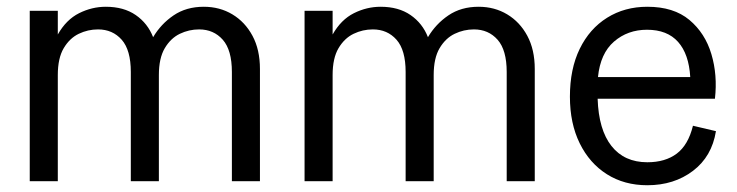

<svg xmlns="http://www.w3.org/2000/svg" viewBox="-20 -536 2179 568"><path d="M68 0V-504H151V-434Q176 -478 214 -497Q252 -516 293 -516Q346 -516 381.5 -491.5Q417 -467 433 -426Q456 -465 493.5 -490.5Q531 -516 583 -516Q630 -516 667.5 -493.5Q705 -471 727 -430Q749 -389 749 -332V0H666V-323Q666 -388 639 -418.5Q612 -449 569 -449Q539 -449 512 -436Q485 -423 467.5 -393.5Q450 -364 450 -314V0H367V-323Q367 -388 340 -418.5Q313 -449 270 -449Q240 -449 213 -436Q186 -423 168.5 -393.5Q151 -364 151 -314V0Z M881 0V-504H964V-434Q989 -478 1027 -497Q1065 -516 1106 -516Q1159 -516 1194.5 -491.5Q1230 -467 1246 -426Q1269 -465 1306.5 -490.5Q1344 -516 1396 -516Q1443 -516 1480.5 -493.5Q1518 -471 1540 -430Q1562 -389 1562 -332V0H1479V-323Q1479 -388 1452 -418.5Q1425 -449 1382 -449Q1352 -449 1325 -436Q1298 -423 1280.5 -393.5Q1263 -364 1263 -314V0H1180V-323Q1180 -388 1153 -418.5Q1126 -449 1083 -449Q1053 -449 1026 -436Q999 -423 981.5 -393.5Q964 -364 964 -314V0Z M1895 12Q1827 12 1775.5 -20.5Q1724 -53 1695 -112Q1666 -171 1666 -250Q1666 -332 1695 -391.5Q1724 -451 1776 -483.5Q1828 -516 1895 -516Q1973 -516 2019.5 -477Q2066 -438 2084.5 -376Q2103 -314 2095 -244H1748Q1751 -152 1789 -104Q1827 -56 1895 -56Q1948 -56 1982 -81.5Q2016 -107 2030 -164L2098 -148Q2086 -73 2030 -30.5Q1974 12 1895 12ZM1894 -448Q1837 -448 1796.5 -413Q1756 -378 1749 -308H2022Q2018 -376 1986 -412Q1954 -448 1894 -448Z"/></svg>

Font: Special Gothic
Style: Regular
Weight: 400
Designer: Alistair McCready
Foundry: Monolith
Version: Version 1.010; ttfautohint (v1.8.4.7-5d5b)